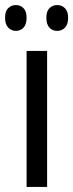

<svg xmlns="http://www.w3.org/2000/svg" viewBox="-40 -738 289 758"><path d="M146 0H65V-537H146ZM-20 -668Q-20 -694 -7.5 -706Q5 -718 23 -718Q41 -718 53 -705.5Q65 -693 65 -668Q65 -642 53 -629Q41 -616 23 -616Q5 -616 -7.5 -629Q-20 -642 -20 -668ZM143 -668Q143 -694 155.5 -706Q168 -718 186 -718Q204 -718 216.5 -705.5Q229 -693 229 -668Q229 -642 216.5 -629Q204 -616 186 -616Q167 -616 155 -629Q143 -642 143 -668Z"/></svg>

Font: Noto Sans ExtraCondensed
Style: Regular
Weight: 400
Width: 2
Designer: Monotype Design Team
Foundry: Monotype Imaging Inc.
Version: Version 2.013